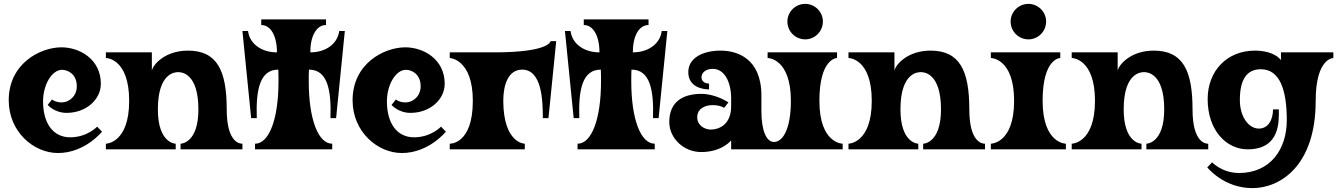

<svg xmlns="http://www.w3.org/2000/svg" viewBox="-20 -770 6905 990"><path d="M25 -253C25 -90 154 19 279 19C418 19 506 -91 506 -91L481 -117C481 -117 430 -62 342 -62C254 -62 202 -134 202 -247C202 -334 248 -410 300 -410C330 -410 376 -388 376 -325C376 -277 340 -242 297 -242C266 -242 248 -257 248 -257L226 -229C226 -229 260 -188 324 -188C423 -188 500 -256 500 -338C500 -466 389 -526 297 -526C187 -526 25 -442 25 -253Z M1230 -29C1220 -29 1149 -30 1149 -206C1149 -407 1099 -509 949 -509C833 -509 770 -439 763 -406V-500H526V-471C526 -471 646 -471 646 -250C646 -30 526 -29 526 -29V0H886V-29C886 -29 794 -29 794 -206C794 -398 886 -398 899 -398C911 -398 1003 -398 1003 -206C1003 -29 911 -29 911 -29V0H1230Z M1275 -161H1304C1299 -311 1321 -411 1415 -411C1416 -392 1416 -372 1416 -350C1416 -157 1368 -29 1295 -29V0H1693V-29C1620 -29 1572 -157 1572 -350C1572 -372 1572 -392 1573 -411C1667 -411 1689 -311 1684 -161H1713L1758 -610H1729C1721 -545 1661 -500 1580 -500C1580 -585 1612 -641 1661 -641V-670H1327V-641C1376 -641 1408 -585 1408 -500C1327 -500 1267 -545 1259 -610H1230Z M1798 -253C1798 -90 1927 19 2052 19C2191 19 2279 -91 2279 -91L2254 -117C2254 -117 2203 -62 2115 -62C2027 -62 1975 -134 1975 -247C1975 -334 2021 -410 2073 -410C2103 -410 2149 -388 2149 -325C2149 -277 2113 -242 2070 -242C2039 -242 2021 -257 2021 -257L1999 -229C1999 -229 2033 -188 2097 -188C2196 -188 2273 -256 2273 -338C2273 -466 2162 -526 2070 -526C1960 -526 1798 -442 1798 -253Z M2819 -558C2819 -558 2816 -500 2528 -500H2299V-471C2299 -471 2418 -466 2418 -250C2418 -24 2299 -29 2299 -29V0H2686V-29C2686 -29 2576 -29 2575 -250C2575 -335 2602 -411 2672 -411C2774 -411 2779 -253 2779 -161H2808L2848 -558Z M2938 -161H2967C2962 -311 2984 -411 3078 -411C3079 -392 3079 -372 3079 -350C3079 -157 3031 -29 2958 -29V0H3356V-29C3283 -29 3235 -157 3235 -350C3235 -372 3235 -392 3236 -411C3330 -411 3352 -311 3347 -161H3376L3421 -610H3392C3384 -545 3324 -500 3243 -500C3243 -585 3275 -641 3324 -641V-670H2990V-641C3039 -641 3071 -585 3071 -500C2990 -500 2930 -545 2922 -610H2893Z M4223 -659C4223 -608 4182 -567 4132 -567C4081 -567 4040 -608 4040 -659C4040 -709 4081 -750 4132 -750C4182 -750 4223 -709 4223 -659ZM3431 -141C3431 -58 3504 14 3596 14C3703 14 3750 -46 3750 -46V0H4325V-29C4325 -29 4205 -29 4205 -250C4205 -471 4296 -471 4296 -471V-500H3938V-471C3938 -471 4058 -471 4058 -250C4058 -106 4017 -38 3971 -38C3933 -38 3906 -93 3906 -197V-277C3906 -472 3777 -509 3696 -509C3605 -509 3529 -472 3529 -398C3529 -319 3607 -309 3636 -309V-339C3620 -339 3597 -347 3597 -372C3597 -393 3617 -415 3655 -415C3716 -415 3750 -347 3750 -261V-222C3750 -135 3696 -102 3644 -102C3614 -102 3575 -123 3575 -165C3575 -213 3620 -228 3654 -228C3694 -228 3714 -214 3714 -214L3736 -242C3736 -242 3671 -286 3597 -286C3498 -286 3431 -243 3431 -141Z M5059 -29C5049 -29 4978 -30 4978 -206C4978 -407 4928 -509 4778 -509C4662 -509 4599 -439 4592 -406V-500H4355V-471C4355 -471 4475 -471 4475 -250C4475 -30 4355 -29 4355 -29V0H4715V-29C4715 -29 4623 -29 4623 -206C4623 -398 4715 -398 4728 -398C4740 -398 4832 -398 4832 -206C4832 -29 4740 -29 4740 -29V0H5059Z M5374 -659C5374 -608 5333 -567 5283 -567C5232 -567 5191 -608 5191 -659C5191 -709 5232 -750 5283 -750C5333 -750 5374 -709 5374 -659ZM5356 -250C5356 -471 5447 -471 5447 -471V-500H5089V-471C5089 -471 5209 -471 5209 -250C5209 -29 5089 -29 5089 -29V0H5476V-29C5476 -29 5356 -29 5356 -250Z M6210 -29C6200 -29 6129 -30 6129 -206C6129 -407 6079 -509 5929 -509C5813 -509 5750 -439 5743 -406V-500H5506V-471C5506 -471 5626 -471 5626 -250C5626 -30 5506 -29 5506 -29V0H5866V-29C5866 -29 5774 -29 5774 -206C5774 -398 5866 -398 5879 -398C5891 -398 5983 -398 5983 -206C5983 -29 5891 -29 5891 -29V0H6210Z M6585 -500V-460C6553 -500 6492 -509 6451 -509C6306 -509 6207 -404 6207 -259C6207 -97 6304 0 6413 0C6585 0 6574 -152 6574 -206H6544C6544 -155 6521 -107 6471 -107C6419 -107 6373 -167 6373 -254C6373 -356 6406 -413 6481 -413C6579 -413 6615 -307 6615 -150C6615 0 6530 122 6369 122C6281 122 6230 67 6230 67L6205 93C6205 93 6289 200 6438 200C6580 200 6764 86 6764 -250C6764 -471 6855 -471 6855 -471V-500Z"/></svg>

Font: Ouroboros
Style: Regular
Weight: 400
Designer: Ariel Martín Pérez
Foundry: Velvetyne Type Foundry
Version: Version 2.001;hotconv 1.0.109;makeotfexe 2.5.65596